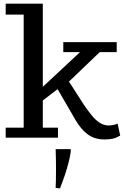

<svg xmlns="http://www.w3.org/2000/svg" viewBox="-20 -755 679 1053"><path d="M551.8 9.8Q499.5 9.8 461.9 -17.6Q424.3 -44.9 394 -97.2L295.9 -266.1L214.8 -204.1V-54.7H297.9V0H11.2V-54.7H109.9V-674.8H11.2V-734.9H214.8V-278.8L418.9 -469.2H327.1V-523.9H620.1V-469.2H526.9L357.9 -307.1Q372.1 -287.6 396.5 -248Q420.4 -209.5 438.7 -182.4Q457 -155.3 479.5 -126.5Q526.9 -66.9 574.2 -66.9Q602.5 -66.9 625 -77.1L639.2 -11.2Q615.2 2.4 596.4 6.1Q577.6 9.8 551.8 9.8ZM309.1 278.3 285.2 275.4Q286.1 256.3 286.6 233.6Q287.1 210.9 287.1 184.1Q287.1 157.2 286.9 135.5Q286.6 113.8 286.1 96.7L285.2 63H368.2Q369.1 78.6 362.5 108.9Q356 139.2 345.7 173.6Q335.4 208 324.7 236.3Z"/></svg>

Font: Trocchi
Style: Regular
Weight: 400
Designer: Vernon Adams
Foundry: Vernon Adams
Version: Version 1.101; ttfautohint (v1.8.4.7-5d5b);gftools[0.9.27]